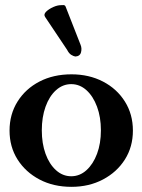

<svg xmlns="http://www.w3.org/2000/svg" viewBox="-20 -713 552 744"><path d="M257 11Q187 11 133 -17.5Q79 -46 48 -95Q17 -144 17 -207Q17 -270 48 -319.5Q79 -369 133 -397Q187 -425 257 -425Q325 -425 379 -397Q433 -369 464 -319.5Q495 -270 495 -207Q495 -144 464 -95Q433 -46 379 -17.5Q325 11 257 11ZM256 -30Q289 -30 315 -53.5Q341 -77 356 -117Q371 -157 371 -208Q371 -259 356 -299.5Q341 -340 315 -363.5Q289 -387 256 -387Q223 -387 197 -363.5Q171 -340 156.5 -299.5Q142 -259 142 -208Q142 -157 156.5 -117Q171 -77 197 -53.5Q223 -30 256 -30ZM272 -494Q265 -495 256 -500.5Q247 -506 240 -520L155 -647Q148 -657 158.5 -667.5Q169 -678 187 -686Q205 -694 221 -693Q231 -695 234 -688L292 -540Q298 -526 294 -510.5Q290 -495 272 -494Z"/></svg>

Font: Junicode SmExp
Style: Bold
Weight: 700
Width: 6
Designer: Peter S. Baker
Version: Version 2.205; ttfautohint (v1.8.4)